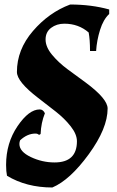

<svg xmlns="http://www.w3.org/2000/svg" viewBox="-20 -686 518 851"><path d="M7 45Q7 -52 57.5 -126.5Q108 -201 156 -201Q171 -201 179 -184Q162 -142 160 -92L153 -88Q147 -94 137 -94Q101 -94 69 -64Q66 -56 66 -48Q66 -14 116.5 10Q167 34 222 34Q321 34 321 -60Q321 -91 293.5 -126Q266 -161 227 -191.5Q188 -222 149 -252Q55 -324 55 -367Q55 -466 126 -548.5Q197 -631 291 -666Q385 -666 464 -644V-624Q438 -600 423.5 -553.5Q409 -507 406 -460H379Q379 -510 373 -542Q328 -581 265 -581Q231 -581 206.5 -562.5Q182 -544 182 -511Q182 -478 210.5 -443.5Q239 -409 279.5 -379Q320 -349 360 -320Q457 -248 457 -205Q457 -117 373.5 -2.5Q290 112 212 145Q97 145 11 93Q7 74 7 45Z"/></svg>

Font: Almendra SC
Style: Bold
Weight: 700
Designer: Ana Sanfelippo
Foundry: Ana Sanfelippo
Version: Version 1.003